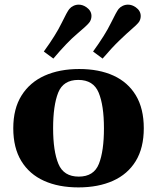

<svg xmlns="http://www.w3.org/2000/svg" viewBox="-20 -792 676 826"><path d="M37.1 -240.2Q37.1 -324.7 72.8 -381.3Q108.4 -438 172.1 -466.6Q235.8 -495.1 320.8 -495.1Q406.2 -495.1 468.5 -466.6Q530.8 -438 564.7 -381.3Q598.6 -324.7 598.6 -240.2Q598.6 -155.8 564 -99.1Q529.3 -42.5 466.1 -14.2Q402.8 14.2 317.4 14.2Q231.9 14.2 169.2 -14.2Q106.4 -42.5 71.8 -99.1Q37.1 -155.8 37.1 -240.2ZM208.5 -240.2Q208.5 -142.1 231.2 -87.2Q253.9 -32.2 318.8 -32.2Q383.8 -32.2 405.5 -87.2Q427.2 -142.1 427.2 -240.2Q427.2 -338.4 404.5 -393.3Q381.8 -448.2 316.9 -448.2Q252 -448.2 230.2 -393.1Q208.5 -337.9 208.5 -240.2ZM421.4 -540 380.4 -570.3Q432.1 -641.6 456.5 -691.7Q481 -741.7 490.2 -753.4Q497.1 -761.7 507.8 -766.8Q518.6 -772 530.8 -772Q547.9 -772 564 -760.7Q585.4 -745.6 585.4 -722.7Q585.4 -714.4 582.5 -706.5Q579.6 -698.7 574.2 -692.9Q567.9 -685.1 546.9 -667Q525.9 -648.9 493.7 -617.9Q461.4 -586.9 421.4 -540ZM209.5 -540 168.5 -570.3Q220.2 -641.6 244.6 -691.9Q269 -742.2 278.3 -753.4Q285.2 -761.7 295.9 -766.8Q306.6 -772 318.8 -772Q335.9 -772 352.1 -760.7Q373.5 -745.6 373.5 -723.1Q373.5 -714.8 370.6 -706.8Q367.7 -698.7 362.3 -692.9Q353 -681.2 311 -645.8Q269 -610.4 209.5 -540Z"/></svg>

Font: Gelasio
Style: Bold
Weight: 700
Designer: Eben Sorkin
Foundry: Eben Sorkin
Version: Version 1.008